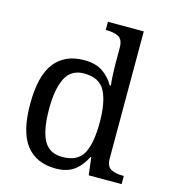

<svg xmlns="http://www.w3.org/2000/svg" viewBox="-114 -851 841 952"><g transform="rotate(15 307.0 -375.0)"><path d="M259 10Q160 10 107.5 -56.5Q55 -123 55 -267Q55 -412 107.5 -479Q160 -546 259 -546Q317 -546 353.5 -521.5Q390 -497 412 -458H418Q415 -483 413.5 -513.5Q412 -544 412 -568V-650Q412 -694 387.5 -706Q363 -718 330 -718H322V-760H506V-110Q506 -66 530.5 -54Q555 -42 588 -42H596V0H427L416 -90H412Q390 -44 354 -17Q318 10 259 10ZM276 -54Q354 -54 383 -106.5Q412 -159 412 -267Q412 -371 383 -426.5Q354 -482 275 -482Q209 -482 180.5 -426.5Q152 -371 152 -266Q152 -160 180.5 -107Q209 -54 276 -54Z"/></g></svg>

Font: Noto Serif Grantha
Style: Regular
Weight: 400
Designer: Monotype Design Team
Foundry: Monotype Imaging Inc.
Version: Version 2.004; ttfautohint (v1.8.4.7-5d5b)